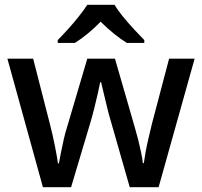

<svg xmlns="http://www.w3.org/2000/svg" viewBox="-20 -879 847 805"><path d="M447 -363Q439 -389 430.5 -423Q422 -457 415 -487.5Q408 -518 404 -534H400Q397 -518 390 -487Q383 -456 374.5 -422Q366 -388 358 -362L278 -94H160L11 -633H119L189 -360Q200 -318 209.5 -270.5Q219 -223 223 -194H227Q230 -211 235.5 -239Q241 -267 247.5 -295.5Q254 -324 260 -342L346 -633H462L546 -342Q552 -322 559 -294.5Q566 -267 571.5 -240.5Q577 -214 579 -195H583Q585 -211 590 -239Q595 -267 602.5 -299Q610 -331 617 -360L689 -633H796L645 -94H524ZM460 -859Q473 -837 495.5 -809.5Q518 -782 542.5 -755.5Q567 -729 585 -711V-699H512Q486 -715 457.5 -738Q429 -761 402 -788Q348 -733 294 -699H222V-711Q241 -730 264.5 -756Q288 -782 310 -809.5Q332 -837 346 -859Z"/></svg>

Font: Noto Sans Kannada UI Medium
Style: Regular
Weight: 500
Designer: Jelle Bosma - Monotype Design Team
Foundry: Monotype Imaging Inc.
Version: Version 2.005; ttfautohint (v1.8.4.7-5d5b)